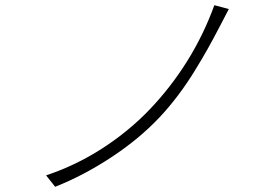

<svg xmlns="http://www.w3.org/2000/svg" viewBox="-20 -716 996 740"><path d="M861.9 -681.1Q858.7 -675.1 824.9 -610.1Q801.5 -565 780.5 -527.7Q759.6 -490.4 729.9 -442.1Q700.3 -393.8 666 -348.4Q631.7 -302.9 595.9 -264.9Q517 -180.8 408.9 -109.7Q300.8 -38.7 192.5 3.9L157.7 -40.1Q271.7 -78.1 373.8 -143.8Q475.9 -209.5 557.4 -294.7Q638.8 -380 702.1 -481.5Q765.3 -583.1 806.1 -696Z"/></svg>

Font: Karasuma Gothic
Style: Light Italic
Weight: 300
Italic angle: 9.39998°
Designer: Rasmus Andersson / Ryoko Nishizuka
Foundry: rsms
Version: Version 1.00